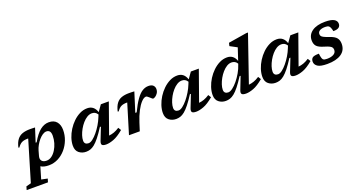

<svg xmlns="http://www.w3.org/2000/svg" viewBox="-110 -1541 4779 2558"><g transform="rotate(-20 2279.0 -262.0)"><path d="M256 172 241 220.5H-61L-47 172.5L22.5 154L193.5 -419Q191 -419 186.5 -419Q136 -419 104 -404.2Q72 -389.5 41 -345L29 -349.5Q45.5 -420 75.8 -458.5Q106 -497 151.2 -512.2Q196.5 -527.5 257 -527.5Q279 -527.5 295 -527Q311 -526.5 329.5 -525.5L267.5 -332.5H282Q342 -437 400.2 -482.8Q458.5 -528.5 522.5 -528.5Q595.5 -528.5 632.8 -484.5Q670 -440.5 670 -368Q670 -294 643.8 -225.8Q617.5 -157.5 571.2 -104Q525 -50.5 463.5 -19.2Q402 12 332 12Q260 12 219 -15.5L169 154ZM249.5 -153Q244.5 -134.5 244.5 -121Q244.5 -93 265 -75Q285.5 -57 325.5 -57Q364 -57 398 -82Q432 -107 458 -148.8Q484 -190.5 498.8 -241Q513.5 -291.5 513.5 -342Q513.5 -386 497.5 -405.2Q481.5 -424.5 451.5 -424.5Q425.5 -424.5 397.2 -405.8Q369 -387 343.2 -356.8Q317.5 -326.5 297.8 -290.8Q278 -255 268.5 -221Z M1089 -60.5 1158 -236H1143.5Q1093 -157 1053.5 -107.8Q1014 -58.5 981.8 -32.5Q949.5 -6.5 920.2 2.8Q891 12 861 12Q803 12 761 -21.5Q719 -55 719 -122.5Q719 -174.5 737.5 -231Q756 -287.5 789.2 -340.2Q822.5 -393 866.8 -435.5Q911 -478 962.2 -503.2Q1013.5 -528.5 1068.5 -528.5Q1163.5 -528.5 1196.5 -427.5L1259 -516H1372L1219.5 -86.5Q1255 -89.5 1291.5 -102.2Q1328 -115 1369.5 -142L1394.5 -102Q1313 -33.5 1251.2 -10.8Q1189.5 12 1145.5 12Q1100.5 12 1086.8 -4.2Q1073 -20.5 1089 -60.5ZM870.5 -141Q870.5 -112 886.2 -98Q902 -84 930 -84Q956 -84 989 -109.2Q1022 -134.5 1056.2 -175.8Q1090.5 -217 1120.2 -266.5Q1150 -316 1169 -364.5L1183 -399Q1166.5 -425 1146.5 -434.8Q1126.5 -444.5 1103 -444.5Q1068.5 -444.5 1034.8 -423.8Q1001 -403 971.5 -369Q942 -335 919.2 -294.5Q896.5 -254 883.5 -213.8Q870.5 -173.5 870.5 -141Z M1597.5 -418.5H1591.5Q1543 -418.5 1511.5 -403.8Q1480 -389 1449.5 -345L1436.5 -348.5Q1453 -419 1482.5 -458Q1512 -497 1556 -512.2Q1600 -527.5 1659.5 -527.5Q1684 -527.5 1700.8 -527Q1717.5 -526.5 1737 -525L1651 -251.5H1670.5Q1720.5 -355.5 1763.8 -416Q1807 -476.5 1848.8 -502.5Q1890.5 -528.5 1936 -528.5Q1981.5 -528.5 2002.8 -507.2Q2024 -486 2024 -454.5Q2024 -423 2008.8 -399Q1993.5 -375 1973.2 -361.5Q1953 -348 1938 -348Q1935 -348 1924.5 -357.8Q1914 -367.5 1901.5 -378Q1889.5 -389 1877.8 -397.8Q1866 -406.5 1859 -406.5Q1828 -406.5 1791.8 -368.2Q1755.5 -330 1720.8 -263.8Q1686 -197.5 1659 -112.5L1623 0H1470Z M2365 -60.5 2434 -236H2419.5Q2369 -157 2329.5 -107.8Q2290 -58.5 2257.8 -32.5Q2225.5 -6.5 2196.2 2.8Q2167 12 2137 12Q2079 12 2037 -21.5Q1995 -55 1995 -122.5Q1995 -174.5 2013.5 -231Q2032 -287.5 2065.2 -340.2Q2098.5 -393 2142.8 -435.5Q2187 -478 2238.2 -503.2Q2289.5 -528.5 2344.5 -528.5Q2439.5 -528.5 2472.5 -427.5L2535 -516H2648L2495.5 -86.5Q2531 -89.5 2567.5 -102.2Q2604 -115 2645.5 -142L2670.5 -102Q2589 -33.5 2527.2 -10.8Q2465.5 12 2421.5 12Q2376.5 12 2362.8 -4.2Q2349 -20.5 2365 -60.5ZM2146.5 -141Q2146.5 -112 2162.2 -98Q2178 -84 2206 -84Q2232 -84 2265 -109.2Q2298 -134.5 2332.2 -175.8Q2366.5 -217 2396.2 -266.5Q2426 -316 2445 -364.5L2459 -399Q2442.5 -425 2422.5 -434.8Q2402.5 -444.5 2379 -444.5Q2344.5 -444.5 2310.8 -423.8Q2277 -403 2247.5 -369Q2218 -335 2195.2 -294.5Q2172.5 -254 2159.5 -213.8Q2146.5 -173.5 2146.5 -141Z M3377.5 -102Q3296 -33.5 3234.2 -10.8Q3172.5 12 3128.5 12Q3083.5 12 3068.8 -3.8Q3054 -19.5 3070 -60L3138.5 -236H3124Q3073.5 -157 3034.2 -107.8Q2995 -58.5 2962.5 -32.5Q2930 -6.5 2900.8 2.8Q2871.5 12 2841.5 12Q2784 12 2742 -21.5Q2700 -55 2700 -122.5Q2700 -174.5 2718.5 -231Q2737 -287.5 2770.2 -340.2Q2803.5 -393 2847.8 -435.5Q2892 -478 2943.2 -503.2Q2994.5 -528.5 3049.5 -528.5Q3141.5 -528.5 3175.5 -433L3232.5 -605Q3223.5 -610 3205.2 -619.8Q3187 -629.5 3167 -640.2Q3147 -651 3133 -658.5L3143.5 -702L3402 -744H3428L3201.5 -86.5Q3237.5 -89.5 3274.2 -102.2Q3311 -115 3352.5 -142ZM2851 -141Q2851 -112 2867 -98Q2883 -84 2910.5 -84Q2937 -84 2972.2 -110.2Q3007.5 -136.5 3043.8 -180.2Q3080 -224 3111 -277.5Q3142 -331 3159.5 -386L3164 -399Q3147.5 -425 3127.2 -434.8Q3107 -444.5 3083.5 -444.5Q3049 -444.5 3015.5 -423.8Q2982 -403 2952.2 -369Q2922.5 -335 2899.8 -294.5Q2877 -254 2864 -213.8Q2851 -173.5 2851 -141Z M3775.5 -60.5 3844.5 -236H3830Q3779.5 -157 3740 -107.8Q3700.5 -58.5 3668.2 -32.5Q3636 -6.5 3606.8 2.8Q3577.5 12 3547.5 12Q3489.5 12 3447.5 -21.5Q3405.5 -55 3405.5 -122.5Q3405.5 -174.5 3424 -231Q3442.5 -287.5 3475.8 -340.2Q3509 -393 3553.2 -435.5Q3597.5 -478 3648.8 -503.2Q3700 -528.5 3755 -528.5Q3850 -528.5 3883 -427.5L3945.5 -516H4058.5L3906 -86.5Q3941.5 -89.5 3978 -102.2Q4014.5 -115 4056 -142L4081 -102Q3999.5 -33.5 3937.8 -10.8Q3876 12 3832 12Q3787 12 3773.2 -4.2Q3759.5 -20.5 3775.5 -60.5ZM3557 -141Q3557 -112 3572.8 -98Q3588.5 -84 3616.5 -84Q3642.5 -84 3675.5 -109.2Q3708.5 -134.5 3742.8 -175.8Q3777 -217 3806.8 -266.5Q3836.5 -316 3855.5 -364.5L3869.5 -399Q3853 -425 3833 -434.8Q3813 -444.5 3789.5 -444.5Q3755 -444.5 3721.2 -423.8Q3687.5 -403 3658 -369Q3628.5 -335 3605.8 -294.5Q3583 -254 3570 -213.8Q3557 -173.5 3557 -141Z M4219 -156Q4226.5 -86.5 4242.5 -69.5Q4252 -60 4265.2 -57Q4278.5 -54 4300 -54Q4359 -54 4394 -74.8Q4429 -95.5 4429 -134.5Q4429 -153.5 4420.5 -167.5Q4412 -181.5 4387.8 -193.8Q4363.5 -206 4316 -220Q4244 -241 4216.5 -271.2Q4189 -301.5 4189 -355Q4189 -434 4255.5 -481Q4322 -528 4440.5 -528Q4526 -528 4565.8 -505.2Q4605.5 -482.5 4605.5 -441Q4605.5 -408.5 4582.2 -390.2Q4559 -372 4503.5 -372Q4491.5 -431.5 4472 -448Q4462 -456.5 4449.5 -459.2Q4437 -462 4419 -462Q4368.5 -462 4341.2 -445.2Q4314 -428.5 4314 -399.5Q4314 -383.5 4321.2 -371.2Q4328.5 -359 4352 -346.8Q4375.5 -334.5 4424.5 -318Q4498 -293.5 4524 -260.2Q4550 -227 4550 -176.5Q4550 -84 4478.2 -36Q4406.5 12 4279.5 12Q4182.5 12 4143.5 -15.2Q4104.5 -42.5 4104.5 -83Q4104.5 -119.5 4127 -137.8Q4149.5 -156 4219 -156Z"/></g></svg>

Font: Newsreader 6pt SemiBold
Style: Italic
Weight: 600
Italic angle: -17°
Designer: Hugues Gentile
Foundry: Production Type
Version: Version 1.003; ttfautohint (v1.8.3)